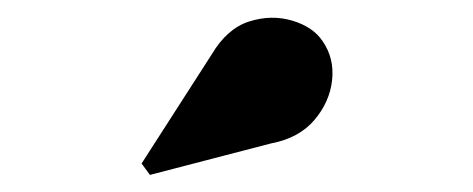

<svg xmlns="http://www.w3.org/2000/svg" viewBox="-20 -1036 540 219"><path d="M151 -836.5 141.5 -849.5 221.5 -974Q239 -1003.5 264.2 -1011.5Q289.5 -1019.5 313.2 -1012.5Q337 -1005.5 348 -989Q361.5 -969.5 358.8 -944.5Q356 -919.5 338.5 -899Q321 -878.5 289.5 -872.5Z"/></svg>

Font: Bodoni Moda ExtraBold
Style: Regular
Weight: 800
Version: Version 2.005